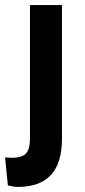

<svg xmlns="http://www.w3.org/2000/svg" viewBox="-44 -543 333 756"><path d="M26 193Q17 193 7.5 191.5Q-2 190 -13 187L-24 77Q28 82 51 67.5Q74 53 74 2V-523H200V2Q200 51 189 87Q178 123 156 146.5Q134 170 101.5 181.5Q69 193 26 193Z"/></svg>

Font: Bricolage Grotesque SemiBold
Style: Regular
Weight: 600
Designer: Mathieu Triay
Foundry: Atelier Triay
Version: Version 1.000;gftools[0.9.30]